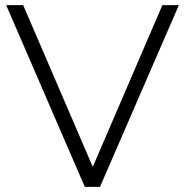

<svg xmlns="http://www.w3.org/2000/svg" viewBox="-20 -725 718 745"><path d="M309 0 4 -705H70L354 -45H326L610 -705H674L368 0Z"/></svg>

Font: Nunito Sans 12pt Light
Style: Regular
Weight: 300
Designer: Vernon Adams
Foundry: Vernon Adams
Version: Version 3.101;gftools[0.9.27]